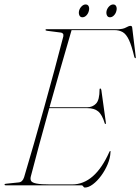

<svg xmlns="http://www.w3.org/2000/svg" viewBox="-22 -831 629 861"><path d="M342.5 0H3.5Q-1.5 0 -1.5 -3Q-1.5 -7 4.5 -7L62 -13Q79 -14.5 86 -36Q106.5 -104.5 129.8 -185.5Q153 -266.5 176.8 -351.8Q200.5 -437 222.5 -518.2Q244.5 -599.5 262 -668Q263.5 -676.5 259.8 -680.5Q256 -684.5 250.5 -685L188.5 -693Q182 -694 182 -697Q182 -700 186 -700H505Q529.5 -700 542.5 -707.5Q555.5 -715 563.5 -715Q570.5 -715 571 -706L586.5 -578Q588 -570 585.5 -570Q582.5 -570 580.5 -575Q568.5 -626 556.2 -652Q544 -678 528.2 -687Q512.5 -696 490 -696H299Q249 -525 200 -350H369.5Q393 -350 408.8 -366.5Q424.5 -383 424.5 -430Q424.5 -434 427.5 -434Q431.5 -434 432.5 -427L452.5 -283Q453 -275.5 452 -275Q449.5 -274 448 -277Q436 -317 418.2 -331.5Q400.5 -346 369.5 -346H199Q175 -260.5 153.8 -181.8Q132.5 -103 116 -39Q113 -27 117.8 -19.2Q122.5 -11.5 142.2 -7.8Q162 -4 203.5 -4H301.5Q403.5 -4 468.5 -150Q470.5 -154 472 -154Q474.5 -154 473.5 -149Q472.5 -122.5 460.8 -94.5Q449 -66.5 431.5 -42.8Q414 -19 394.5 -4.5Q375 10 359 10Q354 10 351.2 5Q348.5 0 342.5 0ZM347.5 -753.5Q338 -753.5 334 -762.2Q330 -771 332.5 -782.5Q335.5 -794 344 -802.5Q352.5 -811 362 -811Q372 -811 375.8 -802.5Q379.5 -794 376.5 -782.5Q374 -771 365.8 -762.2Q357.5 -753.5 347.5 -753.5ZM471 -753.5Q461.5 -753.5 457.5 -762.2Q453.5 -771 456 -782.5Q459 -794 467.5 -802.5Q476 -811 485.5 -811Q495.5 -811 499.2 -802.5Q503 -794 500 -782.5Q497.5 -771 489.2 -762.2Q481 -753.5 471 -753.5Z"/></svg>

Font: Fraunces 144pt Thin
Style: Italic
Weight: 100
Italic angle: -16°
Version: Version 1.000;[b76b70a41]